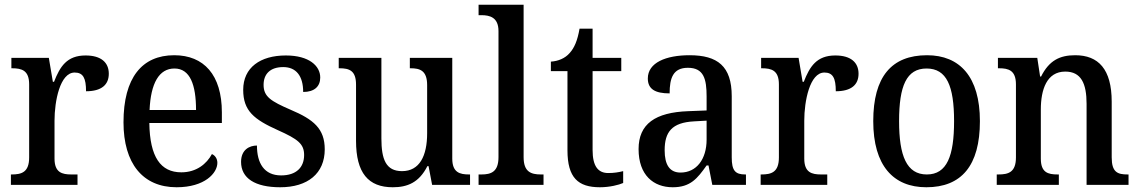

<svg xmlns="http://www.w3.org/2000/svg" viewBox="-20 -780 4806 810"><path d="M26 0H307V-44H281C242 -44 210 -52 210 -111V-271C210 -353 233 -474 295 -474C331 -474 343 -450 343 -395C409 -395 439 -423 439 -469C439 -516 407 -546 341 -546C262 -546 233 -499 208 -435H203L186 -536H28V-492H31C72 -492 103 -483 103 -424V-116C103 -53 71 -44 29 -44H26Z M725 10C844 10 897 -50 897 -93C897 -112 886 -125 874 -130C852 -89 809 -53 745 -53C658 -53 612 -117 610 -261H916V-306C916 -464 840 -547 715 -547C579 -547 501 -452 501 -264C501 -91 582 10 725 10ZM807 -316H611C616 -429 651 -491 716 -491C782 -491 807 -422 807 -316Z M1162 10C1278 10 1350 -48 1350 -150C1350 -237 1303 -276 1206 -317C1123 -353 1092 -372 1092 -422C1092 -467 1119 -497 1175 -497C1229 -497 1259 -460 1259 -392C1306 -392 1331 -415 1331 -453C1331 -502 1284 -546 1186 -546C1078 -546 1006 -495 1006 -401C1006 -312 1052 -276 1152 -231C1237 -193 1263 -173 1263 -126C1263 -74 1230 -40 1166 -40C1094 -40 1064 -92 1064 -166C1033 -166 997 -149 997 -97C997 -28 1056 10 1162 10Z M1637 10C1699 10 1748 -10 1783 -79H1788L1803 0H1963V-44H1959C1920 -44 1888 -52 1888 -111V-536H1709V-492H1712C1751 -492 1782 -483 1782 -421V-218C1782 -122 1750 -58 1676 -58C1608 -58 1589 -108 1589 -196V-536H1409V-492H1412C1454 -492 1482 -482 1482 -423V-186C1482 -50 1534 10 1637 10Z M1999 0H2273V-44H2262C2220 -44 2189 -55 2189 -117V-760H1999V-716H2011C2046 -716 2083 -707 2083 -649V-117C2083 -55 2052 -44 2011 -44H1999Z M2511 10C2552 10 2591 0 2609 -8V-58C2589 -53 2570 -50 2546 -50C2503 -50 2480 -79 2480 -147V-480H2601V-536H2480V-659H2425C2416 -608 2403 -578 2383 -556C2364 -534 2335 -522 2304 -520V-480H2374V-146C2374 -30 2419 10 2511 10Z M2818 10C2893 10 2922 -27 2961 -82H2969L2985 0H3127V-44H3124C3082 -44 3067 -60 3067 -116V-374C3067 -501 3007 -547 2889 -547C2790 -547 2713 -516 2713 -449C2713 -404 2744 -386 2805 -386C2805 -450 2819 -494 2882 -494C2949 -494 2961 -447 2961 -373V-314L2884 -311C2744 -306 2674 -257 2674 -151C2674 -41 2737 10 2818 10ZM2851 -52C2805 -52 2784 -85 2784 -146C2784 -223 2814 -263 2908 -268L2961 -271V-191C2961 -108 2918 -52 2851 -52Z M3189 0H3470V-44H3444C3405 -44 3373 -52 3373 -111V-271C3373 -353 3396 -474 3458 -474C3494 -474 3506 -450 3506 -395C3572 -395 3602 -423 3602 -469C3602 -516 3570 -546 3504 -546C3425 -546 3396 -499 3371 -435H3366L3349 -536H3191V-492H3194C3235 -492 3266 -483 3266 -424V-116C3266 -53 3234 -44 3192 -44H3189Z M3888 10C4036 10 4114 -81 4114 -269C4114 -456 4029 -547 3891 -547C3741 -547 3664 -456 3664 -269C3664 -81 3749 10 3888 10ZM3890 -44C3805 -44 3773 -122 3773 -269C3773 -417 3804 -491 3889 -491C3974 -491 4005 -417 4005 -269C4005 -122 3975 -44 3890 -44Z M4185 0H4447V-44H4442C4401 -44 4371 -52 4371 -111V-318C4371 -402 4396 -478 4474 -478C4541 -478 4564 -428 4564 -342V0H4741V-44H4737C4695 -44 4670 -53 4670 -116V-351C4670 -488 4614 -547 4516 -547C4451 -547 4406 -525 4372 -457H4368L4356 -536H4190V-492H4195C4235 -492 4266 -483 4266 -424V-116C4266 -53 4234 -44 4192 -44H4185Z"/></svg>

Font: Noto Serif SemiCondensed Medium
Style: Regular
Weight: 500
Width: 4
Designer: Monotype Design Team
Foundry: Monotype Imaging Inc.
Version: Version 2.014